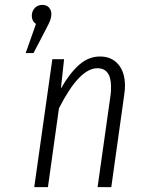

<svg xmlns="http://www.w3.org/2000/svg" viewBox="-20 -765 591 785"><path d="M190 -708Q190 -695 185 -681.5Q180 -668 166 -642L117 -548H85L127 -667Q110 -679 110 -700Q110 -719 122 -732Q134 -745 153 -745Q171 -745 180.5 -734Q190 -723 190 -708ZM491 -414Q491 -398 488 -378L435 0H379L432 -376Q434 -388 434 -410Q434 -486 378 -486Q304 -486 221 -322L176 0H120L194 -523H242L229 -403Q265 -466 303.5 -500Q342 -534 389 -534Q436 -534 463.5 -502Q491 -470 491 -414Z"/></svg>

Font: Fira Sans Extra Condensed Light
Style: Italic
Weight: 300
Width: 3
Italic angle: -8°
Designer: Carrois Corporate & Edenspiekermann AG
Foundry: Carrois Corporate GbR & Edenspiekermann AG
Version: Version 4.203